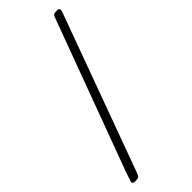

<svg xmlns="http://www.w3.org/2000/svg" viewBox="-292 -776 1000 1000"><g transform="rotate(-45 208.0 -276.0)"><path d="M20 170C20 178.7 26.5 183 39.5 183C52.5 183 60.8 181.5 64.5 178.5C68.2 175.5 72.7 166.7 78 152L382 -679C391.3 -703 396 -717.7 396 -723C396 -731 390.2 -735 378.5 -735C366.8 -735 359.2 -733.8 355.5 -731.5C351.8 -729.2 349 -725 347 -719C345 -713 242.3 -435.7 39 113C26.3 149.7 20 168.7 20 170Z"/></g></svg>

Font: Sorts Mill Goudy
Style: Regular
Weight: 400
Version: Version 003.101